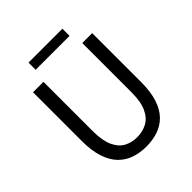

<svg xmlns="http://www.w3.org/2000/svg" viewBox="-218 -931 1081 1081"><g transform="rotate(-45 322.5 -390.0)"><path d="M323 12Q272 12 229.5 -2.5Q187 -17 155 -49.5Q123 -82 105 -136Q87 -190 87 -267V-656H170V-265Q170 -188 190.5 -143.5Q211 -99 245.5 -80.5Q280 -62 323 -62Q366 -62 401.5 -80.5Q437 -99 458 -143.5Q479 -188 479 -265V-656H558V-267Q558 -190 540.5 -136Q523 -82 491 -49.5Q459 -17 416 -2.5Q373 12 323 12ZM187 -735V-792H457V-735Z"/></g></svg>

Font: Source Sans 3
Style: Regular
Weight: 400
Designer: Paul D. Hunt
Foundry: Adobe
Version: Version 3.046;hotconv 1.0.118;makeotfexe 2.5.65603